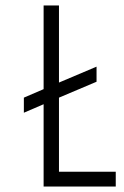

<svg xmlns="http://www.w3.org/2000/svg" viewBox="-20 -680 452 700"><path d="M139 0V-300L67 -269V-324L139 -355V-660H195V-379L332 -437V-382L195 -324V-54H402V0Z"/></svg>

Font: Bricolage Grotesque 12pt Condensed ExtraLight
Style: Regular
Weight: 200
Width: 3
Designer: Mathieu Triay
Foundry: Atelier Triay
Version: Version 1.001; ttfautohint (v1.8.4.7-5d5b);gftools[0.9.33.de